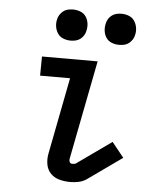

<svg xmlns="http://www.w3.org/2000/svg" viewBox="-54 -793 658 849"><g transform="rotate(5 275.0 -368.5)"><path d="M290 12Q265 12 242 6Q219 0 203 -16Q187 -32 182.5 -56Q178 -80 183 -105L249 -445H116L117 -530H364L278 -89Q277 -82 280 -75.5Q283 -69 291 -69Q295 -69 300 -69.5Q305 -70 309 -73L461 -181L514 -115L362 -7Q346 4 327 8Q308 12 290 12ZM452 -611Q435 -611 419.5 -617Q404 -623 395 -636Q386 -649 383.5 -665.5Q381 -682 385 -699Q387 -710 393 -720Q399 -730 408.5 -737Q418 -744 429 -746.5Q440 -749 451 -749Q468 -749 483.5 -743Q499 -737 508 -724Q517 -711 520 -694.5Q523 -678 519 -661Q517 -650 510.5 -640Q504 -630 495 -623Q486 -616 474.5 -613.5Q463 -611 452 -611ZM237 -611Q220 -611 204.5 -617Q189 -623 180 -636Q171 -649 168 -665.5Q165 -682 169 -699Q171 -710 177.5 -720Q184 -730 193 -737Q202 -744 213.5 -746.5Q225 -749 236 -749Q253 -749 268.5 -743Q284 -737 293 -724Q302 -711 304.5 -694.5Q307 -678 303 -661Q301 -650 295 -640Q289 -630 279.5 -623Q270 -616 259 -613.5Q248 -611 237 -611Z"/></g></svg>

Font: Lode Dark
Style: Bold Italic
Weight: 700
Italic angle: -11°
Monospace: yes
Designer: Belleve Invis
Foundry: Belleve Invis
Version: Version 29.2.0; ttfautohint (v1.8.3)